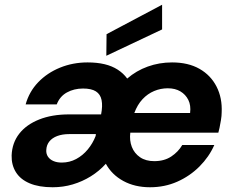

<svg xmlns="http://www.w3.org/2000/svg" viewBox="-20 -777 992 809"><path d="M202 12Q144 12 105 -4.5Q66 -21 47 -51.5Q28 -82 29 -122Q31 -175 61 -213.5Q91 -252 145 -273.5Q199 -295 271 -295H406Q413 -331 408 -355.5Q403 -380 384 -392Q365 -404 330 -404Q292 -404 262 -387.5Q232 -371 219 -337H88Q103 -391 141 -430.5Q179 -470 233 -492Q287 -514 349 -514Q389 -514 420.5 -506.5Q452 -499 476 -483.5Q500 -468 516 -446Q554 -479 602.5 -496.5Q651 -514 705 -514Q773 -514 820.5 -487Q868 -460 892.5 -412Q917 -364 914 -303Q914 -289 911 -271Q908 -253 905 -238.5Q902 -224 900 -218H529Q525 -185 535.5 -158Q546 -131 570 -114.5Q594 -98 630 -98Q672 -98 701.5 -117.5Q731 -137 748 -166H883Q861 -116 820.5 -75.5Q780 -35 727 -11.5Q674 12 612 12Q548 12 499.5 -14.5Q451 -41 426 -87Q398 -56 362.5 -34Q327 -12 286.5 0Q246 12 202 12ZM240 -92Q273 -92 301 -107Q329 -122 350 -147.5Q371 -173 383 -204L384 -212H272Q243 -212 221.5 -204Q200 -196 188 -181Q176 -166 175 -145Q174 -129 182 -117Q190 -105 205 -98.5Q220 -92 240 -92ZM546 -301H781Q785 -333 773.5 -356Q762 -379 740 -392Q718 -405 687 -405Q657 -405 629.5 -393.5Q602 -382 580.5 -359Q559 -336 546 -301ZM428 -542 429 -633 663 -757V-653Z"/></svg>

Font: DM Sans 16pt
Style: Bold Italic
Weight: 700
Italic angle: -10°
Version: Version 4.004;gftools[0.9.30]